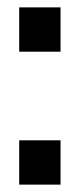

<svg xmlns="http://www.w3.org/2000/svg" viewBox="-20 -500 216 520"><path d="M32 0V-120H144V0ZM32 -360V-480H144V-360Z"/></svg>

Font: Tektur Condensed Medium
Style: Regular
Weight: 500
Width: 3
Designer: Adam Jagosz
Foundry: Adam Jagosz
Version: Version 1.005;gftools[0.9.30]